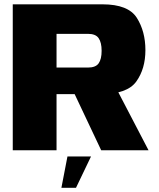

<svg xmlns="http://www.w3.org/2000/svg" viewBox="-20 -695 736 888"><path d="M39 0H241.5V-259.5H445.5Q568.5 -259.5 610.5 -318.2Q652.5 -377 652.5 -463Q652.5 -550 612.8 -612.5Q573 -675 454 -675H39ZM448 0H667L500.5 -319.5L300.5 -312ZM241.5 -382.5V-538.5H386.5Q422.5 -538.5 436.2 -518.5Q450 -498.5 450 -460Q450 -421.5 436.2 -402Q422.5 -382.5 386.5 -382.5ZM264 173.5H331.5L401 28.5H292Z"/></svg>

Font: Anybody UltraCondensed Thin ExtraBold
Style: Regular
Weight: 800
Version: Version 1.111